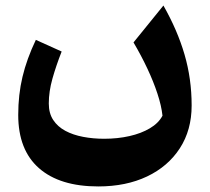

<svg xmlns="http://www.w3.org/2000/svg" viewBox="-20 -414 755 691"><path d="M564.8 2.4Q550.6 29.3 519.4 47.7Q488.3 66.2 445.8 75.8Q403.3 85.4 354.9 85.4Q314.9 85.4 279 78.5Q243 71.7 215.3 56.9Q187.6 42.1 171.6 17.9Q155.6 -6.3 155.6 -41.6Q155.6 -84.4 168.7 -130.9Q181.8 -177.4 201.9 -228.6L109 -270.5Q76.3 -201.9 61 -137.7Q45.6 -73.5 45.6 -0.3Q45.6 125.8 120.5 191.4Q195.3 257 333.7 257Q433.6 257 509.2 221.1Q584.7 185.2 627.2 119.7Q669.7 54.1 669.7 -34.3Q669.7 -130.4 644.1 -217.9Q618.6 -305.4 568.1 -394.1L460.5 -261.3Q488.2 -214.4 510.3 -167.3Q532.4 -120.3 546.6 -77Q560.9 -33.8 564.8 2.4Z"/></svg>

Font: Pinar-VF
Style: Regular
Weight: 300
Designer: Amin Abedi
Version: Version 3.0